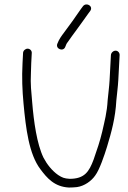

<svg xmlns="http://www.w3.org/2000/svg" viewBox="-20 -872 573 860"><path d="M272.7 -663C276 -671.4 277.9 -677.3 283.8 -684C296.3 -701.3 307.4 -718.2 322.7 -738C338.3 -758.2 359.9 -790.5 374.5 -810L384.1 -823C399.1 -843.9 368.2 -863 352.3 -845L342.6 -832C336.1 -822.7 328.2 -811.3 318.8 -798C303.5 -774.5 282.9 -749.2 268.2 -728C254 -709 244.9 -697.1 236.4 -675C228.6 -652.1 264.6 -638.8 272.7 -663ZM83.3 -635 80.9 -589C77.5 -524.1 79.8 -467.9 85.4 -408C95.7 -297.9 109.4 -181.9 161 -114C190.2 -74.9 223.5 -35.4 288.7 -32C300.7 -32 312.7 -32.7 324.8 -34C358 -38.7 389.4 -61.1 406.5 -86C426.1 -112 447.8 -177.2 459.2 -214C479 -279.4 497 -344.3 501.1 -422C503.9 -451.7 508.3 -483.6 509.8 -512L515.8 -625C516.3 -635.6 508.4 -645 497.8 -645C487.2 -645 477.3 -635.6 476.8 -625L470.8 -512C469.3 -483.6 464.9 -453.1 462.2 -423C459.3 -368.7 448.5 -329.5 437.8 -282C427.5 -238.6 414.4 -200.4 399.2 -157C378.8 -102.6 358.6 -71 291.7 -71C267.6 -72.7 258.7 -76.3 240.6 -88C213.4 -106.8 190.1 -136.3 174.7 -166C145 -227.7 131.4 -327 124.2 -413.5C120.1 -462.2 115.9 -493.6 118.5 -544C118.9 -564.7 119.4 -579.7 119.9 -589L122.3 -635C122.8 -645.3 113.9 -654 103.8 -654C93.6 -654 83.8 -645.3 83.3 -635Z"/></svg>

Font: Just Breathe
Style: Obl1
Weight: 400
Foundry: Cannot Into Space Fonts
Version: Version 0.72